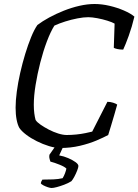

<svg xmlns="http://www.w3.org/2000/svg" viewBox="-20 -740 692 960"><path d="M280 0Q256 0 225 -9.5Q194 -19 164 -34Q134 -49 111 -66.5Q88 -84 77 -100Q68 -116 63 -142Q58 -168 58 -202Q58 -237 64 -282Q70 -327 81 -375.5Q92 -424 106 -470Q120 -516 135.5 -554Q151 -592 167 -615Q192 -634 226 -652.5Q260 -671 299 -686.5Q338 -702 377.5 -711Q417 -720 453 -720Q489 -720 527.5 -711Q566 -702 599.5 -687.5Q633 -673 652 -657Q640 -606 623.5 -560.5Q607 -515 596 -492Q579 -492 566 -495Q553 -498 549 -501L553 -622Q541 -629 517 -636.5Q493 -644 466.5 -649Q440 -654 421 -654Q398 -654 367 -648Q336 -642 306 -632.5Q276 -623 252 -612Q233 -582 214.5 -533Q196 -484 181.5 -427.5Q167 -371 158 -315.5Q149 -260 149 -216Q149 -193 151.5 -173.5Q154 -154 158 -140Q165 -129 183 -116.5Q201 -104 224 -92Q247 -80 271 -72.5Q295 -65 314 -65Q337 -65 361.5 -67.5Q386 -70 407.5 -74.5Q429 -79 441 -82L517 -231Q531 -231 545.5 -226.5Q560 -222 566 -217Q560 -195 551.5 -166Q543 -137 535 -110.5Q527 -84 521 -65Q499 -53 462.5 -37.5Q426 -22 379.5 -11Q333 0 280 0ZM238 200Q231 200 219 196Q207 192 196.5 186.5Q186 181 184 176Q186 169 187 166.5Q188 164 192 158Q222 158 246.5 157Q271 156 293 151Q300 140 305 126.5Q310 113 312 103Q304 94 278 83.5Q252 73 232 68Q231 64 228 55Q225 46 227 34Q238 19 251 -0.5Q264 -20 278 -37H310L276 37Q299 41 321 50.5Q343 60 357.5 70.5Q372 81 372 90Q372 97 366 112.5Q360 128 352 143Q344 158 337 166Q321 176 301 183.5Q281 191 264 195.5Q247 200 238 200Z"/></svg>

Font: Texturina Medium 12pt Light
Style: Italic
Weight: 300
Italic angle: -11°
Version: Version 1.002